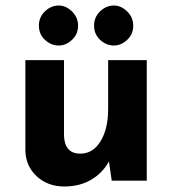

<svg xmlns="http://www.w3.org/2000/svg" viewBox="-20 -655 624 696"><path d="M512 -437V0H385L375 -70Q352 -28 310.5 -3.5Q269 21 213 21Q153 21 113 -16Q73 -53 72 -110V-437H212V-162Q215 -98 271 -98Q317 -98 344.5 -143Q372 -188 372 -259V-437ZM193 -635Q219 -635 241 -613.5Q263 -592 263 -562Q263 -531 241 -510.5Q219 -490 193 -490Q165 -490 143 -510.5Q121 -531 121 -562Q121 -593 143 -614Q165 -635 193 -635ZM393 -635Q419 -635 441 -613.5Q463 -592 463 -562Q463 -531 441 -510.5Q419 -490 393 -490Q365 -490 343 -510.5Q321 -531 321 -562Q321 -593 343 -614Q365 -635 393 -635Z"/></svg>

Font: Josefin Sans
Style: Bold
Weight: 700
Designer: Santiago Orozco
Foundry: Typemade
Version: Version 2.000